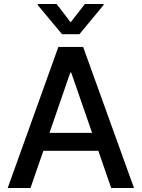

<svg xmlns="http://www.w3.org/2000/svg" viewBox="-20 -942 709 962"><path d="M18.6 0 272.5 -707H396.5L651.4 0H537.1L472.7 -186.5H197.3L132.8 0ZM441.4 -276.4 336.9 -578.1H332L228 -276.4ZM334 -830.1 405.3 -921.9H499V-917L377.9 -770.5H291L168.9 -917V-921.9H263.7Z"/></svg>

Font: Pretendard JP Medium
Style: Regular
Weight: 500
Designer: Base glyphs from Inter by Rasmus Andersson; Hangeul glyphs from Noto Sans CJK(Source Han Sans) by Jang Soo-young and Kan
Foundry: Kil Hyung-jin
Version: Version 1.309